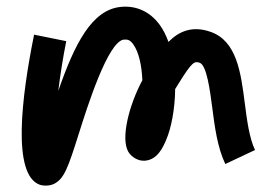

<svg xmlns="http://www.w3.org/2000/svg" viewBox="-20 -526 824 584"><path d="M724.5 -212.6C712.6 -305.4 700.1 -401.4 620.6 -429.1C563.6 -449.2 523.2 -429.7 492.4 -398.5C485.4 -418 476.6 -435.7 465.5 -450.8C436.2 -490.7 394.1 -510.1 346.3 -504.9C259.5 -495.7 207.1 -393.3 157.3 -249.6C163.3 -299 171.7 -351.5 181.5 -400.8L83.7 -420.6C45 -229.7 16.6 4.5 100.4 35.7C105.9 37.7 112.3 38.6 118.9 38.6C127.9 38.6 137.1 36.9 144.2 33.3C175.2 18.2 187.3 -16.3 220.8 -122.8C244.8 -198.7 308.2 -400.5 356.8 -405.6C367.7 -406.5 375.5 -404.7 384.9 -391.8C402.6 -367.7 411.2 -325.9 413 -281.9C372.1 -205.6 346.5 -104.3 370.5 -64C380 -47.9 401.4 -35.5 420.3 -37.2C459 -39.6 475.9 -78.5 485 -99.5C501.1 -136.5 512.1 -194.6 512.8 -255.2L523.7 -272.6C564.8 -339.2 571.7 -340.3 587.5 -335C608.8 -327.5 618.8 -250.7 625.4 -199.9C633.1 -140.1 641.1 -78.3 665.3 -27.1L755.7 -69.7C738.1 -106.7 731.2 -160.6 724.5 -212.7Z"/></svg>

Font: Diatome Awesome Semibold
Style: Regular
Weight: 400
Designer: 15.100.17
Foundry: 15.100.17
Version: Version 1.005;Fontself Maker 3.5.8